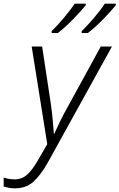

<svg xmlns="http://www.w3.org/2000/svg" viewBox="-124 -786 652 1048"><path d="M-41 242Q18 242 58 206Q98 170 136 103L487 -532H426L247 -205Q225 -167 203.5 -122.5Q182 -78 172 -55H170Q168 -82 164 -128Q160 -174 153 -222L106 -532H49L134 1L84 87Q54 140 25 166.5Q-4 193 -43 193Q-76 193 -104 183V232Q-91 236 -77 239Q-63 242 -41 242ZM322 -606H356Q395 -636 440 -682Q485 -728 508 -758V-766H448Q427 -733 389.5 -689Q352 -645 322 -616ZM158 -606H192Q231 -636 276 -682Q321 -728 344 -758V-766H284Q262 -733 225 -689Q188 -645 158 -616Z"/></svg>

Font: Noto Sans UI Light
Style: Italic
Weight: 300
Italic angle: -12°
Designer: Monotype Design Team
Foundry: Monotype Imaging Inc.
Version: Version 1.901